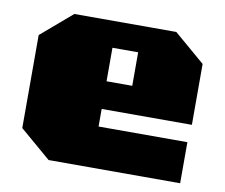

<svg xmlns="http://www.w3.org/2000/svg" viewBox="-64 -600 792 677"><g transform="rotate(10 332.5 -261.5)"><path d="M150 0 39 -95V-428L150 -523H515L626 -428V-210H303V-147H621V0ZM303 -309H395V-429H303Z"/></g></svg>

Font: Tomorrow ExtraBold
Style: Regular
Weight: 800
Designer: Tony de Marco, Monica Rizzolli
Foundry: Just in Type
Version: Version 2.002